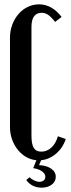

<svg xmlns="http://www.w3.org/2000/svg" viewBox="-20 -729 328 885"><path d="M26 -556Q26 -587 36.5 -615Q47 -643 65 -664Q83 -685 107.5 -697Q132 -709 160 -709Q219 -709 264 -651L234 -628Q216 -651 202 -660.5Q188 -670 172 -670Q125 -670 125 -604V-104Q125 -65 135.5 -47.5Q146 -30 170 -30Q196 -30 216.5 -48.5Q237 -67 247 -101L283 -88Q269 -45 234.5 -17.5Q200 10 158 10Q131 10 107 -2Q83 -14 65 -35Q47 -56 36.5 -84Q26 -112 26 -143ZM116 88Q125 97 138 103Q151 109 162 109Q173 109 181 103Q189 97 189 86Q189 72 174 61Q159 50 133 46L153 -3H175L160 32Q195 34 216 48.5Q237 63 237 86Q237 108 218.5 122Q200 136 172 136Q127 136 101 101Z"/></svg>

Font: Moniqa ExtBd Cond Paragraph
Style: Regular
Weight: 800
Width: 3
Designer: Rajesh Rajput
Foundry: Rajesh Rajput
Version: Version 1.000